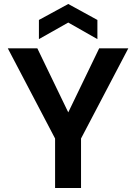

<svg xmlns="http://www.w3.org/2000/svg" viewBox="-20 -942 682 962"><path d="M256 0V-248L19 -700H167L322 -379L477 -700H623L386 -248V0ZM175 -746V-842L322 -922L468 -842V-746L322 -829Z"/></svg>

Font: HostGroteskBold
Style: Bold
Weight: 700
Designer: Doukan Karapınar based on Poppins by Indian Type Foundry, Jonny Pinhorn
Foundry: Element Type
Version: Version 1.001; ttfautohint (v1.8.4.7-5d5b)